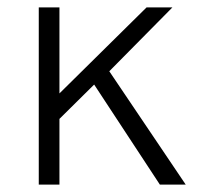

<svg xmlns="http://www.w3.org/2000/svg" viewBox="-20 -500 553 520"><path d="M85 0V-480H141V-247L377 -480H447L276 -307L483 0H413L235 -271L141 -178V0Z"/></svg>

Font: Geologica Cursive Thin
Style: Regular
Weight: 250
Designer: Sindre Bremnes, Frode Helland
Foundry: Monokrom Skriftforlag AS
Version: Version 1.010;gftools[0.9.28]